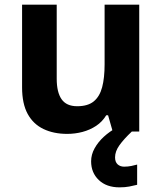

<svg xmlns="http://www.w3.org/2000/svg" viewBox="-20 -617 697 826"><path d="M579 -597V-51H465L445 -121H437Q420 -93 393.5 -75.5Q367 -58 335 -49.5Q303 -41 269 -41Q211 -41 167 -62Q123 -83 99 -127Q75 -171 75 -241V-597H224V-278Q224 -220 245 -190Q266 -160 312 -160Q358 -160 383.5 -181Q409 -202 419.5 -242Q430 -282 430 -340V-597ZM475 60Q475 80 486 90Q497 100 514 100Q530 100 545 97Q560 94 570 91V178Q554 182 536 185.5Q518 189 494 189Q438 189 405 157.5Q372 126 372 77Q372 48 387 21Q402 -6 426.5 -28.5Q451 -51 482 -68L547 -51Q513 -19 494 7.5Q475 34 475 60Z"/></svg>

Font: Noto Sans Tamil UI
Style: Regular
Weight: 400
Designer: Jelle Bosma - Monotype Design Team
Foundry: Monotype Imaging Inc.
Version: Version 2.004